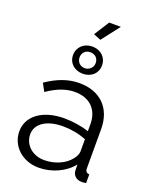

<svg xmlns="http://www.w3.org/2000/svg" viewBox="-168 -1008 880 1109"><g transform="rotate(20 272.5 -453.5)"><path d="M292 -806 378 -917H306L247 -824ZM263 -754C212 -754 174 -719 174 -670C174 -621 212 -587 263 -587C315 -587 352 -621 352 -670C352 -719 315 -754 263 -754ZM214 -670C214 -701 236 -719 263 -719C291 -719 313 -701 313 -670C313 -641 288 -621 263 -621C235 -621 214 -642 214 -670ZM33 -150C33 -61 107 10 209 10C286 10 367 -24 414 -84L415 -46C416 -24 433 1 467 2C473 3 483 2 498 0V-54C481 -55 473 -63 473 -82V-323C473 -452 393 -530 265 -530C197 -530 132 -506 65 -460L91 -412C149 -452 203 -473 258 -473C350 -473 405 -417 405 -329V-285C362 -300 304 -309 253 -309C123 -309 33 -246 33 -150ZM382 -110C351 -70 290 -42 225 -42C145 -42 98 -97 98 -155C98 -221 163 -263 261 -263C310 -263 360 -254 405 -236V-160C405 -147 397 -127 382 -110Z"/></g></svg>

Font: FIGSv2-sans-serif
Style: Regular
Weight: 400
Designer: Matt McInerney, Pablo Impallari, Rodrigo Fuenzalida,Mirko Velimirovic
Foundry: Matt McInerney, Pablo Impallari, Rodrigo Fuenzalida
Version: Version 4.021;hotconv 1.0.109;makeotfexe 2.5.65596